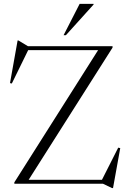

<svg xmlns="http://www.w3.org/2000/svg" viewBox="-20 -955 668 998"><path d="M565 -715V-707.5L129 -20.5H510L594.5 -187.5L605 -185L567.5 22.5H562L515 0H54.5V-7L490 -694.5H126.5L41.5 -521L32 -523L71.5 -744.5H76L125 -715ZM310.5 -772 394 -935H466.5V-931.5L322.5 -772Z"/></svg>

Font: Newsreader Display Light
Style: Regular
Weight: 300
Designer: Hugues Gentile
Foundry: Production Type
Version: Version 1.001